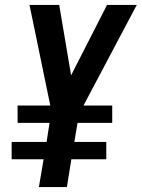

<svg xmlns="http://www.w3.org/2000/svg" viewBox="-20 -755 572 775"><path d="M137 0 156 -112H27V-182H168L180 -259H51V-329H183L119 -639L99 -735H219L267 -451L412 -735H532L317 -329H433V-259H293L280 -182H409V-112H268L250 0Z"/></svg>

Font: Iosevka SS04
Style: Bold Italic
Weight: 700
Italic angle: -9°
Monospace: yes
Designer: Belleve Invis
Foundry: Belleve Invis
Version: Version 19.0.0; ttfautohint (v1.8.4)